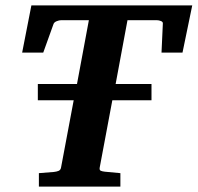

<svg xmlns="http://www.w3.org/2000/svg" viewBox="-20 -691 732 711"><path d="M124 0V-49.8L179.2 -54.2Q189.5 -55.2 197 -58.3Q204.6 -61.5 206.1 -70.8L252.9 -319.8H120.1V-379.9H265.1L309.1 -616.2H206.1Q199.2 -616.2 189.9 -612.5Q180.7 -608.9 178.2 -602.1L140.1 -496.1H62L96.2 -670.9H691.9L655.8 -496.1H578.1L583 -603Q584 -609.9 576.2 -613Q568.4 -616.2 561 -616.2H452.1L408.2 -379.9H541V-319.8H396L349.1 -69.8Q347.7 -61 353.3 -58.6Q358.9 -56.2 368.2 -55.2L425.8 -49.8V0Z"/></svg>

Font: Charis
Style: Bold Italic
Weight: 700
Italic angle: -11°
Designer: Walt Agee, Miriam Martin, Annie Olsen, Victor Gaultney, Lorna Priest, Alan Ward, Bob Hallissy, Martin Hosken, Sharon Cor
Foundry: SIL Global
Version: Version 7.000